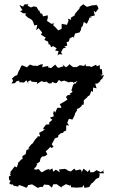

<svg xmlns="http://www.w3.org/2000/svg" viewBox="-20 -899 547 928"><path d="M444 -876 440 -874 425 -873 401 -866H400L384 -877L383 -879L362 -862L368 -863C360 -854 353 -844 345 -835L340 -830L344 -827L322 -813L324 -803L309 -809L311 -799L305 -782L303 -779L278 -784V-762L277 -759L261 -752C256 -759 250 -765 244 -771L236 -778L243 -786L228 -784L221 -789L207 -798L211 -813V-825L188 -820L184 -832L175 -835L169 -850L167 -847L157 -865L149 -867L143 -868L129 -863L113 -872L118 -878H99L91 -867L78 -873L73 -876L82 -860L89 -850L77 -845L91 -835L106 -834L102 -826L120 -809L116 -814L134 -803L142 -791L140 -793L146 -776L160 -779L155 -753L166 -763L183 -743H184L178 -732L201 -717L194 -706L212 -698L216 -683L221 -685L227 -671L237 -676L254 -666L246 -655L263 -652L258 -631L266 -637L282 -636L275 -646L285 -665L300 -669L290 -673L305 -679L302 -695L313 -699L317 -714L334 -722L337 -715L340 -729L343 -737L364 -742L371 -754L373 -765L370 -763L380 -774L385 -793L400 -784L412 -810L409 -812L426 -817L414 -819L438 -824L433 -848L442 -839L457 -859H455C454 -867 450 -873 444 -876ZM24 -37C21 -37 26 -19 32 -29C32 -26 24 -10 24 -13C28 -11 42 -1 36 -8C48 -10 45 7 50 -1L67 3L72 -5L95 3L107 9L115 0V-4L135 -8L146 -1L145 -2L162 9L177 4L186 5L193 -7C201 -6 208 -6 216 -5L231 8L237 -8L254 -9L259 -5L280 9L277 4L299 -9L319 -1L323 -7V6L339 7L352 8L372 6L377 7L384 -5L388 9L411 5L421 -10L414 -7L427 -15L434 -22L442 -31V-33L459 -41L462 -55L460 -62L482 -61L477 -82L481 -74L466 -67L446 -77L444 -75L433 -67L417 -66L413 -80L404 -68L384 -84L374 -65V-75L367 -80L346 -75L351 -70L339 -84L322 -70L305 -76L302 -80L291 -83L287 -82L265 -80L269 -66L250 -79L237 -69L233 -85L216 -75L220 -83L203 -78L182 -66L176 -71L167 -82L155 -79L144 -81L151 -93V-87L160 -105L155 -106L172 -117L176 -133L182 -141L181 -142L197 -144L209 -153L201 -168L210 -175L223 -189L228 -184L239 -189L230 -202L239 -218L245 -230L261 -236L262 -246L270 -251L272 -254L286 -258L287 -262L300 -269V-294L308 -293L314 -292L305 -305L313 -325L330 -321L340 -340L343 -351C346 -356 350 -362 353 -367L351 -372L362 -376L375 -387V-393L383 -392L385 -400V-414L405 -432H401L413 -438L422 -460L429 -454L430 -476L447 -472L440 -495H451L466 -508L463 -509L474 -519C476 -519 472 -518 483 -535C481 -537 470 -531 465 -538C482 -536 472 -546 474 -549C474 -549 475 -557 469 -572C472 -557 474 -571 467 -563C458 -576 456 -575 461 -568C465 -579 462 -575 461 -586C445 -570 443 -589 446 -587L421 -575L410 -580L418 -579H396L392 -590L387 -580L366 -584L351 -575H333L320 -585L317 -589L304 -577L298 -574L282 -588L287 -579L263 -571L252 -577L259 -571L247 -587L227 -570L213 -573V-580L196 -577L184 -574L187 -589L175 -587L160 -580L145 -582L144 -580L125 -587L112 -576L113 -573L100 -578L86 -584L81 -577L74 -560L73 -562L63 -536L52 -532L50 -530L38 -520L43 -509L37 -497L32 -495L52 -497L61 -507L75 -509L71 -502L96 -500L107 -511L118 -494L115 -505L128 -511L133 -504L160 -502L158 -493L182 -508H177L195 -502L204 -505L216 -496H229L231 -503L248 -497L254 -498L265 -513L275 -505L292 -510L286 -511L315 -500L316 -503H332L337 -498L338 -500L354 -508L343 -493L341 -497L333 -488L325 -462L331 -455L317 -446L322 -442L305 -438L299 -430L306 -418C295 -409 281 -403 269 -395L276 -383V-378H257L247 -355L241 -364L237 -352L240 -337L221 -330L233 -320L217 -306L219 -298L203 -297L192 -284L188 -275L197 -274L188 -267L169 -257L174 -240H160L162 -237L150 -225L138 -206L131 -201L119 -186L117 -180H125L108 -174L104 -154L89 -145L88 -142L89 -130L82 -128L71 -115L67 -113V-106L61 -90L51 -95C44 -86 37 -76 30 -67L31 -61C29 -50 24 -64 33 -48C24 -53 18 -41 28 -33Z"/></svg>

Font: Charger Distortion
Style: 1
Weight: 400
Designer: Jasper
Foundry: Cannot Into Space Fonts
Version: Version 0.98